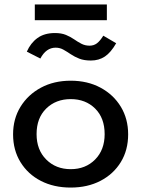

<svg xmlns="http://www.w3.org/2000/svg" viewBox="-20 -837 640 866"><path d="M299 9Q223 9 164.5 -21Q106 -51 72.5 -105.5Q39 -160 39 -231Q39 -301 72.5 -355.5Q106 -410 164.5 -441.5Q223 -473 299 -473Q375 -473 433.5 -441.5Q492 -410 525 -355.5Q558 -301 558 -231Q558 -160 525 -106Q492 -52 433.5 -21.5Q375 9 299 9ZM299 -74Q366 -74 409 -117.5Q452 -161 452 -232Q452 -305 409 -347.5Q366 -390 299 -390Q232 -390 188.5 -347.5Q145 -305 145 -232Q145 -161 188.5 -117.5Q232 -74 299 -74ZM446 -676 504 -642Q480 -600 453 -582Q426 -564 390 -564Q359 -564 337.5 -572.5Q316 -581 299 -592.5Q282 -604 266 -613Q250 -622 231 -622Q188 -622 162 -573L101 -604Q118 -643 149 -665.5Q180 -688 228 -688Q257 -688 277.5 -679.5Q298 -671 314.5 -659.5Q331 -648 347.5 -639.5Q364 -631 384 -631Q403 -631 417 -641.5Q431 -652 446 -676ZM137 -746V-817H462V-746Z"/></svg>

Font: Inconsolata Expanded SemiBold
Style: Regular
Weight: 600
Width: 7
Monospace: yes
Designer: Raph Levien, Cyreal, Brenton Simpson
Foundry: Raph Levien, Cyreal, Google
Version: Version 3.001; ttfautohint (v1.8.2.53-6de2)